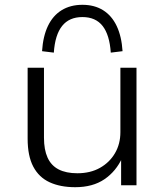

<svg xmlns="http://www.w3.org/2000/svg" viewBox="-20 -771 686 799"><path d="M293 8Q231 8 186.5 -12.5Q142 -33 118.5 -77.5Q95 -122 95 -194V-489H163V-198Q163 -148 178 -115Q193 -82 224 -66Q255 -50 302 -50Q356 -50 396 -72.5Q436 -95 458.5 -133.5Q481 -172 481 -221V-489H548V0H484V-115H489Q463 -58 414.5 -25Q366 8 293 8ZM204 -552 155 -558Q159 -620 179.5 -663Q200 -706 236.5 -728.5Q273 -751 323 -751Q373 -751 409 -728.5Q445 -706 465.5 -663Q486 -620 490 -558L441 -552Q436 -626 407 -663Q378 -700 323 -700Q268 -700 238.5 -663Q209 -626 204 -552Z"/></svg>

Font: Nunito Sans 10pt SemiExpanded Light
Style: Regular
Weight: 300
Width: 6
Designer: Vernon Adams
Foundry: Vernon Adams
Version: Version 3.101;gftools[0.9.27]